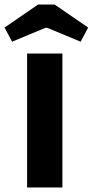

<svg xmlns="http://www.w3.org/2000/svg" viewBox="-41 -823 407 843"><path d="M12 -640 -21 -702 126 -803H199L346 -702L313 -640L166 -701H159ZM78 0V-588H233V0Z"/></svg>

Font: Ruda SemiBold
Style: Bold
Weight: 900
Designer: Mariela Monsalve and Angelina Sanchez
Foundry: Mariela Monsalve and Angelina Sanchez
Version: Version 2.000